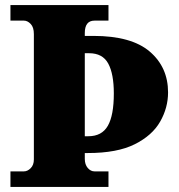

<svg xmlns="http://www.w3.org/2000/svg" viewBox="-20 -734 703 754"><path d="M21 0V-61H74Q88 -61 100.5 -73.5Q113 -86 113 -108V-600Q113 -627 100.5 -640Q88 -653 74 -653H21V-714H406V-653H351Q313 -653 313 -604V-593H347Q496 -593 568 -531.5Q640 -470 640 -371Q640 -311 609 -256.5Q578 -202 509 -167.5Q440 -133 325 -133H313V-110Q313 -88 324.5 -74.5Q336 -61 351 -61H406V0ZM327 -199Q380 -199 403.5 -240Q427 -281 427 -367Q427 -444 405 -484.5Q383 -525 330 -525H313V-199Z"/></svg>

Font: Noto Serif Telugu Black
Style: Regular
Weight: 900
Designer: Jelle Bosma - Monotype Design Team
Foundry: Monotype Imaging Inc.
Version: Version 2.005; ttfautohint (v1.8.4.7-5d5b)